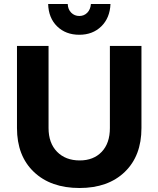

<svg xmlns="http://www.w3.org/2000/svg" viewBox="-20 -930 793 961"><path d="M319 -910Q320 -883 336.5 -866.5Q353 -850 377 -850Q401 -850 417 -866.5Q433 -883 435 -910H533Q530 -840 487 -798Q444 -756 377 -756Q309 -756 266 -798Q223 -840 221 -910ZM223 -289Q223 -214 265.5 -170.5Q308 -127 379 -127Q448 -127 489 -170Q530 -213 530 -289V-700H688V-289Q688 -150 604.5 -69.5Q521 11 378 11Q234 11 149.5 -69.5Q65 -150 65 -289V-700H223Z"/></svg>

Font: Montserrat-Arabic SemiBold
Style: Regular
Weight: 600
Designer: Mohamed Gaber
Foundry: Kief Type Foundry
Version: Version 5.008;PS 005.008;hotconv 1.0.88;makeotf.lib2.5.64775